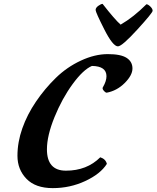

<svg xmlns="http://www.w3.org/2000/svg" viewBox="-20 -946 807 990"><path d="M735 -924Q743 -924 755 -912.5Q767 -901 767 -890.5Q767 -880 688 -793.5Q609 -707 588 -707Q562 -707 517.5 -795Q473 -883 473 -894.5Q473 -906 487 -916Q501 -926 509 -926Q573 -844 602 -819Q668 -857 735 -924ZM531 -101Q498 -49 419.5 -12.5Q341 24 252 24Q163 24 116.5 -24Q70 -72 70 -142.5Q70 -213 95 -284Q120 -355 165.5 -422Q211 -489 268 -544.5Q325 -600 397 -633.5Q469 -667 536 -667Q603 -667 633 -647.5Q663 -628 663 -593Q663 -558 623 -518Q583 -478 530 -468Q523 -469 516 -477Q509 -485 509 -490Q509 -495 511 -497Q529 -528 529 -553Q529 -605 454 -606Q409 -587 354.5 -512.5Q300 -438 261 -342Q222 -246 222 -176Q222 -66 320 -66Q428 -66 497 -135Q525 -126 531 -101Z"/></svg>

Font: Clara
Style: Regular
Weight: 400
Designer: Proyecto DEMO
Foundry: Proyecto DEMO
Version: Version 1.002